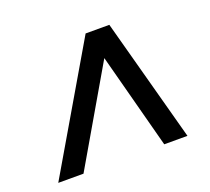

<svg xmlns="http://www.w3.org/2000/svg" viewBox="-91 -742 782 715"><g transform="rotate(-20 300.0 -384.0)"><path d="M26 -140 312 -628H406L538 -140H446L327 -590H388L126 -140Z"/></g></svg>

Font: Mulish ExtraLight
Style: Bold Italic
Weight: 700
Italic angle: -9°
Version: Version 3.603